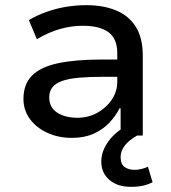

<svg xmlns="http://www.w3.org/2000/svg" viewBox="-20 -526 662 745"><path d="M259 9Q206 9 163 -11Q120 -31 95.5 -65Q71 -99 71 -142Q71 -199 104 -232.5Q137 -266 204.5 -280.5Q272 -295 375 -295H451V-228H380Q326 -228 286.5 -224.5Q247 -221 221.5 -212Q196 -203 183.5 -187.5Q171 -172 171 -148Q171 -109 202 -89Q233 -69 280 -69Q322 -69 357 -88Q392 -107 413.5 -139Q435 -171 435 -208V-320Q435 -376 401 -401Q367 -426 302 -426Q258 -426 214.5 -414Q171 -402 123 -374L92 -448Q124 -467 160.5 -480Q197 -493 236.5 -499.5Q276 -506 315 -506Q381 -506 430.5 -485.5Q480 -465 507 -422Q534 -379 534 -310V0H448V-106H444Q429 -76 404 -49.5Q379 -23 343 -7Q307 9 259 9ZM488 199Q436 199 404.5 172Q373 145 373 101Q373 60 401.5 21.5Q430 -17 475 -39L512 0Q497 8 482 20.5Q467 33 457.5 49Q448 65 448 84Q448 111 463.5 122Q479 133 501 133Q514 133 527.5 130Q541 127 554 121L572 181Q555 190 534.5 194.5Q514 199 488 199Z"/></svg>

Font: Nunito Sans 7pt Medium
Style: Regular
Weight: 500
Designer: Vernon Adams
Foundry: Vernon Adams
Version: Version 3.101;gftools[0.9.27]